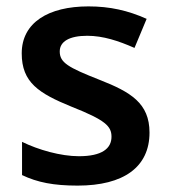

<svg xmlns="http://www.w3.org/2000/svg" viewBox="-20 -571 529 601"><path d="M448 -156C448 -248 389 -283 292 -321C193 -360 167 -375 167 -410C167 -441 197 -459 253 -459C303 -459 351 -443 401 -421L439 -512C381 -538 324 -551 257 -551C131 -551 48 -500 48 -404C48 -313 101 -279 204 -237C310 -195 329 -176 329 -143C329 -106 299 -82 227 -82C170 -82 100 -102 49 -127V-23C97 0 148 10 223 10C367 10 448 -48 448 -156Z"/></svg>

Font: Noto Sans Kayah Li SemiBold
Style: Regular
Weight: 600
Designer: Monotype Design Team, Sérgio Martins
Foundry: Monotype Imaging Inc.
Version: Version 2.002